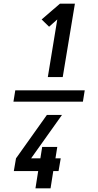

<svg xmlns="http://www.w3.org/2000/svg" viewBox="-20 -868 540 1056"><path d="M436 -309H54L64 -371H446ZM243 -444 295 -761 250 -721 209 -761 310 -848H392L325 -444ZM175 168 190 73H56L68 3L238 -236H321L151 3H202L212 -60H295L285 3H314L302 73H273L258 168Z"/></svg>

Font: Iosevka Term Curly
Style: Bold Italic
Weight: 700
Italic angle: -9°
Designer: Belleve Invis
Foundry: Belleve Invis
Version: Version 32.3.0